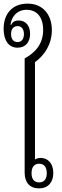

<svg xmlns="http://www.w3.org/2000/svg" viewBox="-26 -1034 342 1059"><path d="M189 5C239 5 268 -28 268 -80C268 -132 239 -163 198 -163C184 -163 172 -158 167 -154V-691C220 -730 260 -790 260 -868C260 -953 211 -1014 126 -1014C42 -1014 -6 -958 -6 -875C-6 -812 21 -771 71 -771C116 -771 140 -803 140 -848C140 -892 116 -921 77 -921C60 -921 44 -916 35 -896L32 -898C36 -933 61 -980 121 -980C175 -980 212 -942 212 -869C212 -793 170 -744 110 -712V-81C110 -27 139 5 189 5ZM71 -802C48 -802 35 -819 35 -846C35 -873 48 -890 71 -890C93 -890 106 -873 106 -846C106 -819 93 -802 71 -802ZM190 -28C162 -28 148 -47 148 -79C148 -111 162 -131 190 -131C218 -131 232 -111 232 -79C232 -47 218 -28 190 -28Z"/></svg>

Font: Noto Serif Thai Condensed Light
Style: Regular
Weight: 300
Width: 3
Designer: Monotype Design Team
Foundry: Monotype Imaging Inc.
Version: Version 2.002